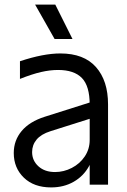

<svg xmlns="http://www.w3.org/2000/svg" viewBox="-20 -805 553 837"><path d="M396 -295 200 -233Q159 -220 139.5 -196.5Q120 -173 120 -142Q120 -105 147.5 -80Q175 -55 220 -55Q258 -55 293 -73Q328 -91 349.5 -123Q371 -155 371 -195V-349Q371 -430 337 -465Q303 -500 233 -500Q198 -500 159 -491Q120 -482 67 -461V-538Q169 -572 243 -572Q346 -572 398.5 -512.5Q451 -453 451 -350V0H371V-119L383 -180H392Q392 -124 368 -80.5Q344 -37 301 -12.5Q258 12 203 12Q128 12 84 -30.5Q40 -73 40 -138Q40 -193 74.5 -234Q109 -275 175 -296L396 -366ZM133 -785H221L296 -635H218Z"/></svg>

Font: TASA Explorer VF
Style: Regular
Weight: 400
Designer: Weizhong Zhang
Foundry: Local Remote
Version: Version 1.000;Glyphs 3.2 (3192)